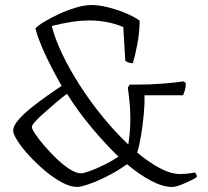

<svg xmlns="http://www.w3.org/2000/svg" viewBox="-20 -740 825 760"><path d="M286 0Q258 0 224 -18.5Q190 -37 156.5 -65.5Q123 -94 94.5 -125Q66 -156 49 -183Q32 -210 32 -223Q32 -241 52 -264.5Q72 -288 102.5 -312.5Q133 -337 165.5 -360Q198 -383 224 -400Q190 -459 162 -518Q134 -577 120 -627Q129 -638 154.5 -653.5Q180 -669 213.5 -684.5Q247 -700 281 -710Q315 -720 342 -720Q372 -720 408 -711Q444 -702 477.5 -688Q511 -674 533 -658Q532 -608 523 -562Q514 -516 506 -490Q500 -490 494.5 -491Q489 -492 484 -494.5Q479 -497 476 -499L468 -633Q434 -647 401 -653Q368 -659 334.5 -659Q301 -659 264 -653.5Q227 -648 185 -637Q197 -588 226 -527Q255 -466 296.5 -401.5Q338 -337 387.5 -276.5Q437 -216 488 -168Q494 -208 495.5 -243.5Q497 -279 494.5 -315Q492 -351 486 -393L493 -405H520Q572 -405 623 -409Q674 -413 707 -418L716 -410Q715 -393 711.5 -381.5Q708 -370 705 -363H552Q553 -328 549 -286.5Q545 -245 538.5 -205Q532 -165 523 -136Q570 -97 613.5 -74Q657 -51 694 -51Q702 -51 714.5 -52Q727 -53 752 -57Q754 -55 756.5 -51Q759 -47 759 -39Q756 -36 737 -26.5Q718 -17 696.5 -8.5Q675 0 661 0Q624 0 577 -25Q530 -50 483 -90Q445 -63 404.5 -42.5Q364 -22 331.5 -11Q299 0 286 0ZM301 -54Q311 -54 336 -63Q361 -72 391.5 -87Q422 -102 449 -120Q397 -170 343 -234.5Q289 -299 245 -369Q224 -353 200 -332.5Q176 -312 154.5 -293Q133 -274 119.5 -259Q106 -244 106 -238Q106 -230 120 -209Q134 -188 156.5 -162Q179 -136 205 -111Q231 -86 256.5 -70Q282 -54 301 -54Z"/></svg>

Font: Texturina Medium 12pt Thin
Style: Regular
Weight: 250
Version: Version 1.002